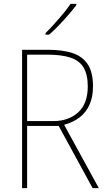

<svg xmlns="http://www.w3.org/2000/svg" viewBox="-20 -971 554 991"><path d="M228 -714Q303 -714 354.5 -697Q406 -680 433 -639Q460 -598 460 -525Q460 -471 442.5 -431.5Q425 -392 392 -366Q359 -340 311 -327L490 0H458L283 -321H120V0H94V-714ZM224 -689H120V-346H255Q334 -346 383.5 -391Q433 -436 433 -525Q433 -587 411 -623Q389 -659 342.5 -674Q296 -689 224 -689ZM374 -944Q361 -927 344 -907Q327 -887 308.5 -866.5Q290 -846 271 -827Q252 -808 233 -792H215V-800Q238 -823 261.5 -849Q285 -875 307 -901.5Q329 -928 344 -951H374Z"/></svg>

Font: Noto Sans Khmer SemiCondensed Thin
Style: Regular
Weight: 250
Width: 4
Designer: Danh Hong and the Monotype Design Team
Foundry: Monotype Imaging Inc.
Version: Version 2.004